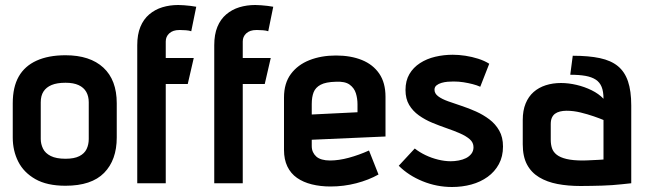

<svg xmlns="http://www.w3.org/2000/svg" viewBox="-20 -733 2582 768"><path d="M447 -183V-320Q447 -413 393.5 -462.5Q340 -512 242 -512Q174 -512 126.5 -490.5Q79 -469 55 -427Q31 -385 31 -320V-183Q31 -130 53 -86.5Q75 -43 121.5 -16.5Q168 10 242 10Q346 10 396.5 -41.5Q447 -93 447 -183ZM335 -324V-177Q335 -155 326.5 -137Q318 -119 297.5 -108.5Q277 -98 242 -98Q205 -98 183 -109Q161 -120 152 -138.5Q143 -157 143 -177V-324Q143 -350 154 -367Q165 -384 186.5 -393Q208 -402 242 -402Q274 -402 294.5 -392.5Q315 -383 325 -365.5Q335 -348 335 -324Z M745 -608 765 -706Q755 -708 742 -709.5Q729 -711 716 -712Q703 -713 693 -713Q659 -713 629.5 -704Q600 -695 577 -675.5Q554 -656 541.5 -625.5Q529 -595 529 -552V0H643V-397H731L755 -501H643V-567Q643 -577 646.5 -585Q650 -593 657 -599.5Q664 -606 674 -609.5Q684 -613 699 -613Q710 -613 723.5 -612Q737 -611 745 -608Z M1053 -608 1073 -706Q1063 -708 1050 -709.5Q1037 -711 1024 -712Q1011 -713 1001 -713Q967 -713 937.5 -704Q908 -695 885 -675.5Q862 -656 849.5 -625.5Q837 -595 837 -552V0H951V-397H1039L1063 -501H951V-567Q951 -577 954.5 -585Q958 -593 965 -599.5Q972 -606 982 -609.5Q992 -613 1007 -613Q1018 -613 1031.5 -612Q1045 -611 1053 -608Z M1227 -149V-174L1522 -187V-346Q1522 -402 1497 -438.5Q1472 -475 1427.5 -493Q1383 -511 1324 -511Q1265 -511 1218 -492.5Q1171 -474 1143.5 -437Q1116 -400 1116 -343V-133Q1116 -95 1129.5 -67Q1143 -39 1168 -21.5Q1193 -4 1227.5 4.5Q1262 13 1302 13Q1355 13 1405 0Q1455 -13 1494 -35L1456 -131Q1416 -113 1375.5 -102Q1335 -91 1300 -91Q1282 -91 1268 -95Q1254 -99 1245.5 -106.5Q1237 -114 1232 -124.5Q1227 -135 1227 -149ZM1410 -316V-284L1227 -275V-317Q1227 -345 1234.5 -364Q1242 -383 1262.5 -394Q1283 -405 1323 -406Q1360 -408 1378.5 -394.5Q1397 -381 1403.5 -360Q1410 -339 1410 -316Z M1901 -386 1937 -478Q1918 -490 1893 -498Q1868 -506 1841.5 -510Q1815 -514 1791 -514Q1755 -514 1721 -506Q1687 -498 1660 -480.5Q1633 -463 1617.5 -436.5Q1602 -410 1602 -373Q1602 -338 1616.5 -313.5Q1631 -289 1655.5 -271.5Q1680 -254 1709 -242Q1738 -230 1767 -220Q1796 -210 1820 -199.5Q1844 -189 1859 -176Q1874 -163 1874 -144Q1874 -129 1865.5 -118Q1857 -107 1844 -100.5Q1831 -94 1814.5 -91Q1798 -88 1783 -88Q1759 -88 1732.5 -94.5Q1706 -101 1682 -112.5Q1658 -124 1639 -139L1575 -70Q1614 -31 1670.5 -8Q1727 15 1788 15Q1829 15 1865.5 5Q1902 -5 1930.5 -25.5Q1959 -46 1975.5 -76.5Q1992 -107 1992 -147Q1992 -184 1977 -210.5Q1962 -237 1937.5 -255.5Q1913 -274 1884 -287Q1855 -300 1826 -309.5Q1797 -319 1772 -328Q1747 -337 1732.5 -348Q1718 -359 1718 -374Q1718 -385 1726 -391.5Q1734 -398 1746 -401.5Q1758 -405 1770.5 -406Q1783 -407 1794 -407Q1815 -407 1834 -404Q1853 -401 1870.5 -396.5Q1888 -392 1901 -386Z M2394 -338Q2375 -358 2346.5 -372Q2318 -386 2286 -393.5Q2254 -401 2224 -401Q2191 -401 2163 -392Q2135 -383 2114.5 -365Q2094 -347 2082.5 -319Q2071 -291 2071 -253V-156Q2071 -107 2088 -75Q2105 -43 2136.5 -24Q2168 -5 2210 3Q2252 11 2302 11Q2325 11 2346.5 10.5Q2368 10 2388.5 9.5Q2409 9 2428.5 7.5Q2448 6 2467.5 4Q2487 2 2505 0V-311Q2505 -369 2492 -407.5Q2479 -446 2451.5 -468.5Q2424 -491 2379.5 -500.5Q2335 -510 2271 -510L2261 -434Q2297 -434 2322 -429.5Q2347 -425 2363 -414.5Q2379 -404 2386.5 -385.5Q2394 -367 2394 -338ZM2394 -253V-95Q2394 -95 2388 -94.5Q2382 -94 2372 -93.5Q2362 -93 2350.5 -92.5Q2339 -92 2329 -91.5Q2319 -91 2312 -91Q2272 -91 2246.5 -97Q2221 -103 2207 -114Q2193 -125 2188 -140Q2183 -155 2183 -174V-237Q2183 -252 2187.5 -262Q2192 -272 2200 -278Q2208 -284 2220 -287Q2232 -290 2246 -290Q2274 -290 2302.5 -283Q2331 -276 2355.5 -267.5Q2380 -259 2394 -253Z"/></svg>

Font: Advent Pro Expanded
Style: Bold
Weight: 700
Width: 7
Designer: VivaRado, Andreas Kalpakidis
Foundry: VivaRado, Andreas Kalpakidis
Version: Version 3.000